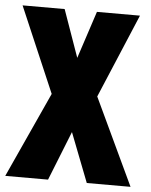

<svg xmlns="http://www.w3.org/2000/svg" viewBox="-54 -757 628 800"><g transform="rotate(5 260.0 -357.0)"><path d="M522 0 351 -363 499 -714H319L254 -516L184 -714H8L161 -357L-2 0H177L259 -206L339 0Z"/></g></svg>

Font: Noto Sans Myanmar UI ExtraCondensed Black
Style: Regular
Weight: 900
Width: 2
Designer: Monotype Design Team
Foundry: Monotype Imaging Inc.
Version: Version 2.103